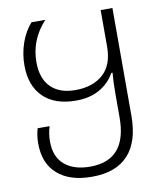

<svg xmlns="http://www.w3.org/2000/svg" viewBox="-86 -606 780 916"><g transform="rotate(-10 304.0 -148.0)"><path d="M60 39Q60 2 70 -33H128Q117 2 117 39Q117 114 162 152.5Q207 191 286 191Q464 191 464 -16V-130Q464 -190 468 -232H462Q436 -185 388.5 -158Q341 -131 274 -131Q172 -131 116 -185.5Q60 -240 60 -339Q60 -395 78 -447Q96 -499 129 -536H196Q119 -453 119 -344Q119 -265 161 -223Q203 -181 280 -181Q364 -181 414 -225.5Q464 -270 464 -359V-536H521V-15Q521 112 461.5 176Q402 240 286 240Q179 240 119.5 188Q60 136 60 39Z"/></g></svg>

Font: Noto Sans Georgian Light
Style: Regular
Weight: 300
Designer: Monotype Design team
Foundry: Monotype Imaging Inc.
Version: Version 1.000